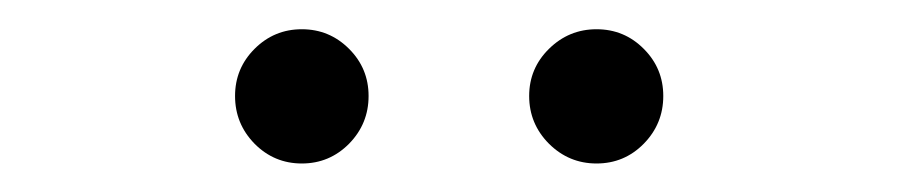

<svg xmlns="http://www.w3.org/2000/svg" viewBox="-20 -755 618 132"><path d="M390.1 -642.6Q371.1 -642.6 357.4 -656.2Q343.8 -669.9 343.8 -689Q343.8 -708 357.4 -721.4Q371.1 -734.9 390.1 -734.9Q409.2 -734.9 422.6 -721.4Q436 -708 436 -689Q436 -669.9 422.6 -656.2Q409.2 -642.6 390.1 -642.6ZM187.5 -642.6Q168.5 -642.6 155 -656.2Q141.6 -669.9 141.6 -689Q141.6 -708 155 -721.4Q168.5 -734.9 187.5 -734.9Q206.5 -734.9 220 -721.4Q233.4 -708 233.4 -689Q233.4 -669.9 220 -656.2Q206.5 -642.6 187.5 -642.6Z"/></svg>

Font: Inter 18pt Light
Style: Regular
Weight: 300
Designer: Rasmus Andersson
Foundry: rsms
Version: Version 4.001;git-66647c0bb